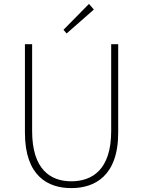

<svg xmlns="http://www.w3.org/2000/svg" viewBox="-20 -953 734 986"><path d="M346 13C464 13 587 -47 587 -272V-726H551V-280C551 -81 453 -22 346 -22C241 -22 145 -81 145 -280V-726H108V-272C108 -47 228 13 346 13ZM322 -781 462 -904 437 -933 306 -800Z"/></svg>

Font: Noto Sans CJK HK Thin
Style: Regular
Weight: 100
Designer: Ryoko NISHIZUKA 西塚涼子 (kana, bopomofo & ideographs); Paul D. Hunt (Latin, Greek & Cyrillic); Sandoll Communications 산돌커뮤니
Foundry: Adobe
Version: Version 2.004;hotconv 1.0.118;makeotfexe 2.5.65603